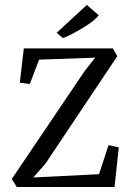

<svg xmlns="http://www.w3.org/2000/svg" viewBox="-20 -746 525 766"><path d="M231 -594 206 -615 326 -726H327L374 -685Q356 -662 308.5 -633.5Q261 -605 231 -594ZM47 0 27 -32 318 -463 360 -516 136 -508 99 -411 59 -416 75 -553H430L448 -522L162 -94L113 -38L375 -51L413 -167L454 -158L437 0Z"/></svg>

Font: Aikya
Style: Regular
Weight: 400
Designer: Neelakash Kshetrimayum (Latin subset based on Merriweather by Eben Sorkin)
Foundry: Brand New Type
Version: Version 1.00 b005